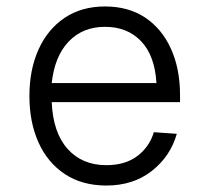

<svg xmlns="http://www.w3.org/2000/svg" viewBox="-20 -562 640 594"><path d="M309 12Q234 12 180.5 -23.5Q127 -59 99 -121.5Q71 -184 71 -265Q71 -346 99 -408.5Q127 -471 179.5 -506.5Q232 -542 305 -542Q377 -542 428.5 -508Q480 -474 508.5 -412Q537 -350 537 -267V-246H140Q144 -152 189 -101.5Q234 -51 309 -51Q367 -51 404.5 -79Q442 -107 456 -153L527 -148Q507 -78 449.5 -33Q392 12 309 12ZM140 -305H464Q459 -390 416.5 -434.5Q374 -479 305 -479Q236 -479 192.5 -433.5Q149 -388 140 -305Z"/></svg>

Font: Geist Mono Light
Style: Regular
Weight: 300
Monospace: yes
Designer: Basement.studio, Andrés Briganti, Mateo Zaragoza
Foundry: Basement.studio, Vercel, Andrés Briganti, Guido Ferreyra, Mateo Zaragoza
Version: Version 1.500; ttfautohint (v1.8.4.7-5d5b)